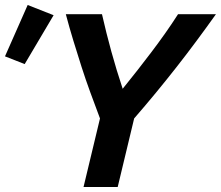

<svg xmlns="http://www.w3.org/2000/svg" viewBox="-132 -750 886 770"><path d="M203 0 269 -275Q249 -328 230 -380Q211 -432 194.5 -483.5Q178 -535 162 -587.5Q146 -640 132 -693H277Q294 -618 314.5 -543.5Q335 -469 360 -394Q390 -431 419 -468Q448 -505 476 -542Q504 -579 530.5 -616.5Q557 -654 582 -693H734Q694 -637 655 -584.5Q616 -532 576 -481Q536 -430 494 -379Q452 -328 406 -275L340 0ZM-33 -493 -112 -524 -21 -730 83 -689Z"/></svg>

Font: Ubuntu Sans
Style: Bold Italic
Weight: 700
Italic angle: -13.5°
Designer: Dalton Maag Ltd
Foundry: Dalton Maag Ltd
Version: Version 1.006